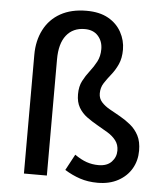

<svg xmlns="http://www.w3.org/2000/svg" viewBox="-52 -767 705 826"><g transform="rotate(5 300.0 -354.5)"><path d="M400 12Q358 12 323.5 0.5Q289 -11 257 -31L294 -100Q321 -81 345.5 -72.5Q370 -64 397 -64Q434 -64 453.5 -84.5Q473 -105 473 -133Q473 -159 459 -177Q445 -195 423.5 -208Q402 -221 378 -234.5Q354 -248 332 -264Q310 -280 296.5 -303Q283 -326 283 -360Q283 -394 295.5 -418Q308 -442 324.5 -463Q341 -484 353.5 -507.5Q366 -531 366 -562Q366 -596 345.5 -619Q325 -642 288 -642Q237 -642 208.5 -606Q180 -570 180 -502V0H81V-513Q81 -574 105.5 -621.5Q130 -669 176.5 -695Q223 -721 289 -721Q345 -721 382.5 -700Q420 -679 439.5 -643.5Q459 -608 459 -568Q459 -531 447 -504.5Q435 -478 418 -457Q401 -436 388.5 -416.5Q376 -397 376 -372Q376 -350 390 -334.5Q404 -319 425.5 -307Q447 -295 471 -281.5Q495 -268 517 -250Q539 -232 552.5 -206Q566 -180 566 -141Q566 -98 546 -63.5Q526 -29 488.5 -8.5Q451 12 400 12Z"/></g></svg>

Font: Source Code Pro ExtraLight Medium
Style: Regular
Weight: 500
Monospace: yes
Version: Version 1.018;hotconv 1.0.116;makeotfexe 2.5.65601